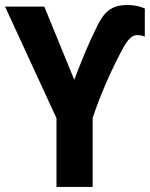

<svg xmlns="http://www.w3.org/2000/svg" viewBox="-20 -740 594 760"><path d="M273.9 -424.3Q285.2 -453.1 295.9 -480.5Q306.6 -507.8 317.4 -533.4Q328.1 -559.1 338.9 -582.8Q349.6 -606.4 360.4 -627.9Q374.5 -658.7 390.4 -679.2Q406.2 -699.7 428.7 -710Q451.2 -720.2 483.9 -720.2Q502.9 -720.2 520.5 -716.8Q538.1 -713.4 553.2 -706.5V-595.2Q547.4 -597.7 539.3 -599.4Q531.2 -601.1 523.4 -601.1Q507.3 -601.1 493.2 -587.2Q479 -573.2 459 -534.7Q449.2 -516.1 435.3 -487.8Q421.4 -459.5 405.8 -424.6Q390.1 -389.6 375 -351.1Q359.9 -312.5 346.7 -273.4V0H203.6V-272L0 -713.9H155.3Z"/></svg>

Font: Open Sans SemiCondensed
Style: Bold
Weight: 700
Width: 4
Designer: Monotype Design Team
Foundry: Monotype Imaging Inc.
Version: Version 3.003